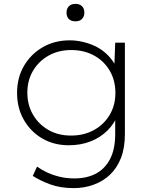

<svg xmlns="http://www.w3.org/2000/svg" viewBox="-20 -740 788 990"><path d="M361 230Q291 230 238.5 210.5Q186 191 149 167L171 119Q193 135 221.5 148.5Q250 162 286 171Q322 180 364 180Q427 180 474 155.5Q521 131 547.5 80Q574 29 574 -49V-139L589 -151Q570 -103 534 -67Q498 -31 447 -11Q396 9 335 9Q258 9 198 -26Q138 -61 103 -122Q68 -183 68 -261Q68 -340 104 -401Q140 -462 201 -497Q262 -532 339 -532Q372 -532 405 -524.5Q438 -517 466.5 -504Q495 -491 519 -471Q543 -451 561 -425.5Q579 -400 590 -369L569 -382L574 -520H624V-48Q624 23 603.5 75Q583 127 547 161Q511 195 462.5 212.5Q414 230 361 230ZM346 -41Q413 -41 464.5 -69.5Q516 -98 545.5 -147.5Q575 -197 575 -261Q575 -326 545.5 -376Q516 -426 464.5 -454Q413 -482 347 -482Q282 -482 231 -453.5Q180 -425 150.5 -375.5Q121 -326 121 -262Q121 -199 150 -149Q179 -99 229.5 -70Q280 -41 346 -41ZM369 -630Q347 -630 335 -642Q323 -654 323 -675Q323 -695 335 -707.5Q347 -720 369 -720Q391 -720 403 -708Q415 -696 415 -675Q415 -655 403 -642.5Q391 -630 369 -630Z"/></svg>

Font: Lexend Exa ExtraLight
Style: Regular
Weight: 250
Designer: Bonnie Shaver-Troup, Thomas Jockin
Foundry: Lexend
Version: Version 1.007